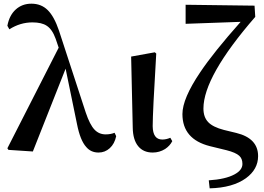

<svg xmlns="http://www.w3.org/2000/svg" viewBox="-20 -821 1449 1053"><path d="M520.5 15.6Q478.5 15.6 453.1 -14.6Q419.9 -50.8 402.3 -140.6L339.8 -444.3L160.2 9.8L26.4 1L20.5 -7.8L301.8 -559.6L285.2 -608.4Q266.6 -660.2 236.3 -679.7Q209 -698.2 158.2 -698.2Q90.8 -698.2 31.2 -660.2L20.5 -679.7Q31.2 -737.3 66.4 -769Q101.6 -800.8 152.3 -800.8Q206.1 -800.8 241.7 -765.6Q277.3 -730.5 303.7 -652.3L450.2 -204.1Q472.7 -136.7 499 -109.4Q523.4 -84 559.6 -84Q586.9 -84 608.4 -92.8L617.2 -74.2Q608.4 -32.2 582 -8.3Q555.7 15.6 520.5 15.6Z M817.4 15.6Q766.6 15.6 738.3 -18.6Q709 -53.7 708 -121.1L699.2 -510.7L829.1 -534.2L836.9 -527.3Q817.4 -204.1 817.4 -128.9Q818.4 -55.7 870.1 -55.7Q891.6 -55.7 914.1 -65.4L924.8 -46.9Q912.1 -21.5 885.7 -3.9Q854.5 15.6 817.4 15.6Z M1129.9 211.9 1125 168Q1216.8 162.1 1265.6 135.7Q1309.6 112.3 1309.6 78.1Q1309.6 48.8 1292 33.2Q1272.5 15.6 1222.7 2.9L1130.9 -19.5Q980.5 -57.6 980.5 -195.3Q980.5 -280.3 1078.1 -424.8Q1151.4 -534.2 1299.8 -701.2L998 -690.4V-794.9L1376 -790L1379.9 -728.5Q1095.7 -401.4 1095.7 -225.6Q1095.7 -178.7 1121.6 -151.4Q1147.5 -124 1208 -108.4L1276.4 -91.8Q1395.5 -62.5 1395.5 35.2Q1395.5 107.4 1329.1 156.2Q1255.9 209 1129.9 211.9Z"/></svg>

Font: Bpmf GenRyu Min B
Style: B
Weight: 700
Foundry: But Ko
Version: Version 1.320